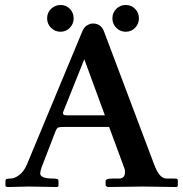

<svg xmlns="http://www.w3.org/2000/svg" viewBox="-20 -753 739 774"><path d="M224.1 -625Q201.7 -625 185.8 -640.9Q169.9 -656.7 169.9 -679.2Q169.9 -701.7 185.8 -717.3Q201.7 -732.9 224.1 -732.9Q246.6 -732.9 261.7 -717.3Q276.9 -701.7 276.9 -679.2Q276.9 -656.7 261.5 -640.9Q246.1 -625 224.1 -625ZM448.7 -640.9Q433.1 -656.7 433.1 -679.2Q433.1 -701.7 448.7 -717.3Q464.4 -732.9 486.8 -732.9Q509.3 -732.9 524.7 -717.3Q540 -701.7 540 -679.2Q540 -656.7 524.7 -640.9Q509.3 -625 486.8 -625Q464.4 -625 448.7 -640.9ZM252.9 -288.1H402.8L319.8 -514.2L233.9 -299.8Q233.9 -292.5 237.1 -290.3Q240.2 -288.1 252.9 -288.1ZM147.9 -79.1Q142.6 -64.5 142.1 -54.4Q141.6 -44.4 154.1 -38.8Q166.5 -33.2 194.8 -33.2Q207 -33.2 211.4 -31Q215.8 -28.8 215.8 -22.9V-2.9L210.9 1Q119.1 -1 95.2 -1L9.8 1L2 -2V-22.9Q2 -29.8 6.6 -31.5Q11.2 -33.2 22 -33.2Q39.1 -33.2 58.1 -47.9Q77.1 -62.5 88.9 -90.8L312 -627Q318.4 -643.1 330.8 -650.6Q343.3 -658.2 354 -658.2Q387.2 -658.2 398.9 -627L601.1 -90.8Q612.3 -61 624.3 -47.1Q636.2 -33.2 653.8 -33.2H682.1Q692.9 -33.2 694.8 -31.2Q696.8 -29.3 696.8 -22.9V-2.9L691.9 1Q596.2 -1 558.1 -1L414.1 1L405.8 -3.9V-22.9Q405.8 -33.2 432.1 -33.2H459Q483.9 -33.2 483.9 -59.1Q483.9 -70.3 481.9 -73.2L419.9 -241.2H235.8Q220.2 -241.2 214.8 -239Q209.5 -236.8 205.1 -227.1Z"/></svg>

Font: Linux Libertine G
Style: Semibold
Weight: 600
Designer: Philipp H. Poll
Foundry: Philipp H. Poll
Version: Version 5.1.1